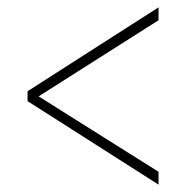

<svg xmlns="http://www.w3.org/2000/svg" viewBox="-20 -619 505 522"><path d="M411 -117 55 -344V-371L411 -599V-564L85 -357L411 -152Z"/></svg>

Font: Noto Serif Tamil Condensed Thin
Style: Regular
Weight: 100
Width: 3
Designer: Indian Type Foundry, Tom Grace, and the Monotype Design Team
Foundry: Monotype Imaging Inc.
Version: Version 2.004; ttfautohint (v1.8.4.7-5d5b)